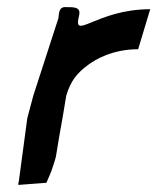

<svg xmlns="http://www.w3.org/2000/svg" viewBox="-20 -528 444 542"><path d="M32 -6 111 -12C115 -22 125 -43 128 -54C128 -54 138 -82 139 -93C154 -186 150 -153 167 -258C180 -301 198 -322 229 -345C248 -359 296 -389 370 -389L404 -502C252 -502 185 -411 203 -483C209 -508 192 -508 164 -508C155 -508 148 -504 146 -487L145 -477L74 -258L57 -194L33 -15C32 -12 31 -9 32 -6Z"/></svg>

Font: Yuck
Style: It
Weight: 400
Version: Version Bleh